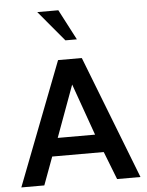

<svg xmlns="http://www.w3.org/2000/svg" viewBox="-59 -927 745 975"><g transform="rotate(-5 313.5 -440.0)"><path d="M9.8 0 252 -627.9H373L617.2 0H498L442.4 -142.6H179.7L127 0ZM215.8 -234.4H406.2L312.5 -498ZM297.9 -724.6 168 -879.9H275.4L356.4 -724.6Z"/></g></svg>

Font: Padauk
Style: Bold
Weight: 700
Designer: Debbi Hosken, Becca Hirsbrunner Spalinger
Foundry: SIL International
Version: Version 5.003